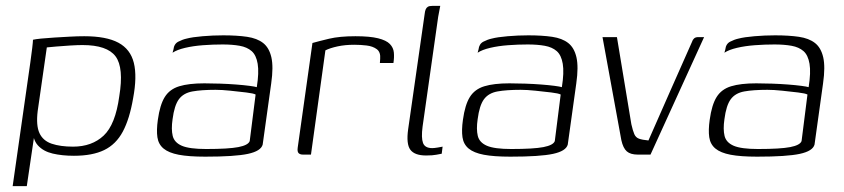

<svg xmlns="http://www.w3.org/2000/svg" viewBox="-20 -525 2865 652"><path d="M23 107 83 -313Q87 -341 89.5 -362.5Q92 -384 92 -390Q100 -392 119.5 -394Q139 -396 164.5 -397.5Q190 -399 216.5 -400.5Q243 -402 266 -402Q341 -402 382 -380Q423 -358 434.5 -311.5Q446 -265 432 -191Q420 -121 397 -78Q374 -35 334 -15.5Q294 4 231 4Q191 4 159 -3.5Q127 -11 108.5 -31.5Q90 -52 91 -92L102 -103L71 107ZM228 -27Q292 -27 332 -64.5Q372 -102 385 -198Q401 -295 372.5 -333.5Q344 -372 260 -372Q244 -372 219 -370.5Q194 -369 171 -367Q148 -365 139 -364L108 -148Q102 -99 114 -73Q126 -47 155.5 -37Q185 -27 228 -27Z M677 7Q621 7 587 0.5Q553 -6 535.5 -20.5Q518 -35 514.5 -59Q511 -83 516 -118Q523 -169 539.5 -195.5Q556 -222 588.5 -232Q621 -242 674 -242Q699 -242 727.5 -241Q756 -240 782 -238Q808 -236 827 -233.5Q846 -231 852 -229Q860 -279 855 -308.5Q850 -338 834.5 -351.5Q819 -365 794 -369.5Q769 -374 736 -374Q703 -374 669.5 -371.5Q636 -369 608.5 -362.5Q581 -356 566 -346L569 -357Q571 -376 585.5 -383.5Q600 -391 614 -394Q633 -399 668 -402Q703 -405 738 -405Q785 -405 819 -400Q853 -395 873.5 -379Q894 -363 901.5 -330.5Q909 -298 901 -242L872 -34Q866 -12 822 -2.5Q778 7 677 7ZM680 -19Q756 -19 789.5 -25.5Q823 -32 828 -46L848 -204Q841 -208 816 -211Q791 -214 762 -217Q733 -220 712 -220Q664 -220 633.5 -214.5Q603 -209 587.5 -188Q572 -167 566 -120Q561 -86 566.5 -63.5Q572 -41 597.5 -30Q623 -19 680 -19Z M1036 0H1009Q999 0 994 -5Q989 -10 991 -24L1041 -379Q1062 -385 1097.5 -393.5Q1133 -402 1187 -402Q1236 -402 1264 -395Q1292 -388 1304 -375.5Q1316 -363 1317.5 -346.5Q1319 -330 1316 -311H1270L1271 -325Q1273 -348 1259.5 -358Q1246 -368 1225 -370.5Q1204 -373 1183 -373Q1152 -373 1126.5 -367.5Q1101 -362 1085 -354Z M1427 3Q1388 3 1373.5 -16.5Q1359 -36 1366 -86L1422 -477Q1423 -487 1425.5 -493Q1428 -499 1433 -502Q1438 -505 1448 -505H1475Q1475 -504 1473 -494.5Q1471 -485 1468 -468L1415 -95Q1410 -57 1416.5 -39.5Q1423 -22 1448 -22Q1454 -22 1466.5 -24Q1479 -26 1483 -27L1480 -3Q1474 -2 1461.5 0.5Q1449 3 1427 3Z M1713 7Q1657 7 1623 0.5Q1589 -6 1571.5 -20.5Q1554 -35 1550.5 -59Q1547 -83 1552 -118Q1559 -169 1575.5 -195.5Q1592 -222 1624.5 -232Q1657 -242 1710 -242Q1735 -242 1763.5 -241Q1792 -240 1818 -238Q1844 -236 1863 -233.5Q1882 -231 1888 -229Q1896 -279 1891 -308.5Q1886 -338 1870.5 -351.5Q1855 -365 1830 -369.5Q1805 -374 1772 -374Q1739 -374 1705.5 -371.5Q1672 -369 1644.5 -362.5Q1617 -356 1602 -346L1605 -357Q1607 -376 1621.5 -383.5Q1636 -391 1650 -394Q1669 -399 1704 -402Q1739 -405 1774 -405Q1821 -405 1855 -400Q1889 -395 1909.5 -379Q1930 -363 1937.5 -330.5Q1945 -298 1937 -242L1908 -34Q1902 -12 1858 -2.5Q1814 7 1713 7ZM1716 -19Q1792 -19 1825.5 -25.5Q1859 -32 1864 -46L1884 -204Q1877 -208 1852 -211Q1827 -214 1798 -217Q1769 -220 1748 -220Q1700 -220 1669.5 -214.5Q1639 -209 1623.5 -188Q1608 -167 1602 -120Q1597 -86 1602.5 -63.5Q1608 -41 1633.5 -30Q1659 -19 1716 -19Z M2146 0Q2121 0 2108.5 -11Q2096 -22 2090 -49L2026 -399H2075L2124 -103Q2129 -81 2134 -69.5Q2139 -58 2150 -54Q2161 -50 2182 -48Q2219 -132 2256 -216Q2293 -300 2330 -383Q2332 -390 2337 -394.5Q2342 -399 2351 -399H2371L2189 0Z M2551 7Q2495 7 2461 0.5Q2427 -6 2409.5 -20.5Q2392 -35 2388.5 -59Q2385 -83 2390 -118Q2397 -169 2413.5 -195.5Q2430 -222 2462.5 -232Q2495 -242 2548 -242Q2573 -242 2601.5 -241Q2630 -240 2656 -238Q2682 -236 2701 -233.5Q2720 -231 2726 -229Q2734 -279 2729 -308.5Q2724 -338 2708.5 -351.5Q2693 -365 2668 -369.5Q2643 -374 2610 -374Q2577 -374 2543.5 -371.5Q2510 -369 2482.5 -362.5Q2455 -356 2440 -346L2443 -357Q2445 -376 2459.5 -383.5Q2474 -391 2488 -394Q2507 -399 2542 -402Q2577 -405 2612 -405Q2659 -405 2693 -400Q2727 -395 2747.5 -379Q2768 -363 2775.5 -330.5Q2783 -298 2775 -242L2746 -34Q2740 -12 2696 -2.5Q2652 7 2551 7ZM2554 -19Q2630 -19 2663.5 -25.5Q2697 -32 2702 -46L2722 -204Q2715 -208 2690 -211Q2665 -214 2636 -217Q2607 -220 2586 -220Q2538 -220 2507.5 -214.5Q2477 -209 2461.5 -188Q2446 -167 2440 -120Q2435 -86 2440.5 -63.5Q2446 -41 2471.5 -30Q2497 -19 2554 -19Z"/></svg>

Font: Genos Thin Light
Style: Italic
Weight: 300
Italic angle: -8°
Version: Version 1.010